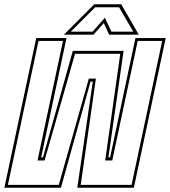

<svg xmlns="http://www.w3.org/2000/svg" viewBox="-40 -878 794 898"><path d="M129.5 -700H271L152.5 -142H161L300.5 -640H538L467 -142H475L593.5 -700H735L586 0H321.5L394 -496.5H383.5L245 0H-19.5ZM140 -686.5 -3 -13.5H235L375.5 -510.5H408.5L337.5 -13.5H575.5L718.5 -686.5H604L485 -127.5H452L522.5 -626.5H311L168.5 -127.5H135.5L254.5 -686.5ZM401 -858H527L609 -716H470.5L445.5 -770L397.5 -716H259ZM405 -844 291 -730H393L450.5 -795L481 -730H583L517 -844Z"/></svg>

Font: Tourney Condensed Thin
Style: Italic
Weight: 100
Width: 3
Italic angle: -12°
Designer: Tyler Finck
Foundry: Etcetera Type Co
Version: Version 1.010; ttfautohint (v1.8.3)